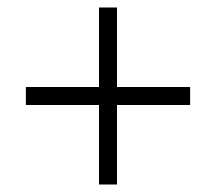

<svg xmlns="http://www.w3.org/2000/svg" viewBox="-20 -609 577 512"><path d="M292 -377H487V-329H292V-117H244V-329H49V-377H244V-589H292Z"/></svg>

Font: Noto Sans Display Light
Style: Regular
Weight: 300
Designer: Monotype Design Team
Foundry: Monotype Imaging Inc.
Version: Version 2.003